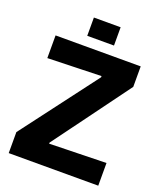

<svg xmlns="http://www.w3.org/2000/svg" viewBox="-157 -967 893 1066"><g transform="rotate(20 289.5 -434.5)"><path d="M24 0V-124L362 -571V-578L45 -569V-703H548V-582L217 -132V-126L553 -134V0ZM211 -761V-869H369V-761Z"/></g></svg>

Font: Ruda SemiBold
Style: Bold
Weight: 900
Designer: Mariela Monsalve and Angelina Sanchez
Foundry: Mariela Monsalve and Angelina Sanchez
Version: Version 2.000